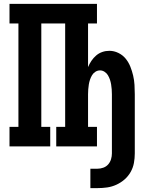

<svg xmlns="http://www.w3.org/2000/svg" viewBox="-20 -755 790 990"><path d="M446 215V115H482Q498 115 513 109.5Q528 104 538 92.5Q548 81 552.5 66Q557 51 557 36V-269Q557 -282 556 -294.5Q555 -307 553 -319.5Q551 -332 547 -344Q543 -356 536.5 -367Q530 -378 519 -385Q508 -392 496 -392Q483 -392 472 -385Q461 -378 454.5 -367Q448 -356 444 -344Q440 -332 438 -319.5Q436 -307 435 -294.5Q434 -282 434 -269V-101H480V0H270V-101H316V-634H193V-101H239V0H29V-101H75V-634H29V-735H480V-634H434V-409Q441 -426 451.5 -441.5Q462 -457 476 -469Q490 -481 507.5 -487Q525 -493 544 -493Q568 -493 590.5 -482Q613 -471 628 -452.5Q643 -434 652 -411.5Q661 -389 666.5 -365.5Q672 -342 673.5 -317.5Q675 -293 675 -269V36Q675 61 670.5 85.5Q666 110 653.5 132Q641 154 622 170.5Q603 187 580 197.5Q557 208 532.5 211.5Q508 215 482 215Z"/></svg>

Font: Iosevka Etoile
Style: Bold
Weight: 700
Designer: Belleve Invis
Foundry: Belleve Invis
Version: Version 28.1.0; ttfautohint (v1.8.4)